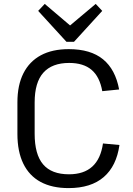

<svg xmlns="http://www.w3.org/2000/svg" viewBox="-20 -961 687 989"><path d="M333.1 7.9Q248.2 7.9 189.3 -23.8Q130.5 -55.6 100.1 -118Q69.7 -180.4 69.7 -271V-434.4Q69.7 -522.4 100.6 -583.4Q131.5 -644.4 190.3 -676.2Q249.2 -707.9 334.1 -707.9Q446.8 -707.9 510.7 -655.6Q574.6 -603.3 593.6 -500.1L506.8 -491.4Q493.6 -565.6 451.7 -601.2Q409.8 -636.8 336.2 -636.8Q248.1 -636.8 203.3 -586.6Q158.5 -536.4 158.5 -433.3V-272.1Q158.5 -165.5 202 -114.4Q245.4 -63.2 335.4 -63.2Q411.7 -63.2 455.3 -102.9Q499 -142.5 510.4 -222L595.3 -214.1Q580 -105.6 514.3 -48.9Q448.5 7.9 333.1 7.9ZM506.6 -904.9 361.2 -745.7H322.3L176.6 -904.9L210.4 -940.9L362.3 -811.8H319.4L473 -940.9Z"/></svg>

Font: Pathway Extreme 8pt Thin
Style: Regular
Weight: 100
Designer: Eduardo Rodriguez Tunni
Foundry: Eduardo Rodriguez Tunni
Version: Version 1.000